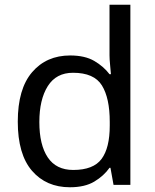

<svg xmlns="http://www.w3.org/2000/svg" viewBox="-20 -780 655 810"><path d="M275 10Q175 10 115 -59.5Q55 -129 55 -267Q55 -405 115.5 -475.5Q176 -546 276 -546Q338 -546 377.5 -523Q417 -500 442 -467H448Q447 -480 444.5 -505.5Q442 -531 442 -546V-760H530V0H459L446 -72H442Q418 -38 378 -14Q338 10 275 10ZM289 -63Q374 -63 408.5 -109.5Q443 -156 443 -250V-266Q443 -366 410 -419.5Q377 -473 288 -473Q217 -473 181.5 -416.5Q146 -360 146 -265Q146 -169 181.5 -116Q217 -63 289 -63Z"/></svg>

Font: Noto Sans Thaana
Style: Regular
Weight: 400
Designer: Monotype Design Team
Foundry: Monotype Imaging Inc.
Version: Version 2.001